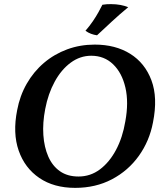

<svg xmlns="http://www.w3.org/2000/svg" viewBox="-20 -901 781 930"><path d="M344 9Q241 9 170.5 -39Q100 -87 70.5 -171.5Q41 -256 63 -367Q76 -437 109.5 -495.5Q143 -554 193 -596.5Q243 -639 305.5 -662Q368 -685 439 -685Q539 -685 610.5 -640.5Q682 -596 713.5 -512Q745 -428 721 -308Q704 -218 652.5 -146Q601 -74 522 -32.5Q443 9 344 9ZM360 -46Q418 -46 464 -80.5Q510 -115 542 -175Q574 -235 587 -313Q604 -405 587.5 -476.5Q571 -548 528 -589.5Q485 -631 422 -631Q368 -631 322.5 -597.5Q277 -564 245 -505.5Q213 -447 199 -373Q186 -306 190 -247Q194 -188 214 -142.5Q234 -97 270.5 -71.5Q307 -46 360 -46ZM450 -730Q435 -732 420.5 -737.5Q406 -743 394 -752Q414 -775 430 -798.5Q446 -822 457.5 -843Q469 -864 476 -878Q487 -880 497.5 -880.5Q508 -881 518 -881Q542 -881 563.5 -877Q585 -873 601 -866Q561 -833 522 -797Q483 -761 450 -730Z"/></svg>

Font: Vollkorn SemiBold
Style: Italic
Weight: 600
Italic angle: -11°
Designer: Friedrich Althausen
Foundry: Friedrich Althausen
Version: Version 5.000